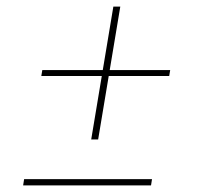

<svg xmlns="http://www.w3.org/2000/svg" viewBox="-20 -561 640 581"><path d="M256 -139 288 -331H105L108 -349H291L323 -541H344L312 -349H495L492 -331H309L277 -139ZM50 0 53 -19H440L437 0Z"/></svg>

Font: Iosevka Curly Slab ThEx
Style: Italic
Weight: 100
Width: 7
Italic angle: -9°
Monospace: yes
Designer: Belleve Invis
Foundry: Belleve Invis
Version: Version 11.1.0; ttfautohint (v1.8.3)